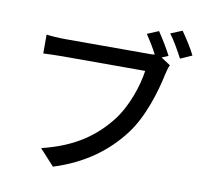

<svg xmlns="http://www.w3.org/2000/svg" viewBox="-94 -965 1188 1112"><g transform="rotate(10 500.0 -409.0)"><path d="M823 -834C850 -799 883 -740 904 -700L972 -730C953 -770 915 -828 891 -862ZM836 -704C818 -740 782 -800 757 -836L690 -808C711 -777 737 -735 756 -698C740 -695 724 -696 712 -696H227C194 -696 147 -699 119 -703V-592C144 -593 184 -595 227 -595H718C705 -504 663 -377 593 -288C510 -184 399 -98 202 -50L288 44C469 -13 596 -110 685 -227C767 -333 814 -493 835 -594C840 -614 845 -636 853 -652L798 -688Z"/></g></svg>

Font: Spoqa Han Sans Neo Medium
Style: Regular
Weight: 500
Designer: [Spoqa Han Sans Neo] Dong-huui Kim  Younghwa Kang  Yujin Lee  [Noto Sans] Ryoko NISHIZUKA  (kana & ideographs); Paul D. 
Foundry: Spoqa (http://www.spoqa-han-sans.com)
Version: Version 1.000